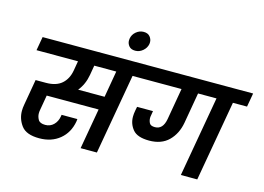

<svg xmlns="http://www.w3.org/2000/svg" viewBox="-122 -1213 2008 1458"><g transform="rotate(15 882.0 -484.0)"><path d="M957 -632H845L734 0H606L662 -319H254L234 -203Q231 -188 231 -174Q231 -148 244.5 -124.5Q258 -101 300 -101Q339 -101 365.5 -127Q392 -153 399 -194L401 -207H525Q525 -199 523 -188Q507 -97 442.5 -44Q378 9 282 9Q180 9 141 -43Q102 -95 102 -159Q102 -182 107 -209L142 -411H223Q303 -411 347 -449.5Q391 -488 403 -556L416 -632H90L109 -740H976ZM717 -632H544L531 -556Q518 -480 473 -424H681Z M906 -899Q900 -867 873.5 -844.5Q847 -822 814 -822Q781 -822 765 -841.5Q749 -861 749 -884Q749 -891 750 -899Q755 -932 781.5 -954.5Q808 -977 841 -977Q874 -977 890.5 -957Q907 -937 907 -913Q907 -906 906 -899Z M1764 -740 1745 -632H1634L1523 0H1394L1505 -632H1360L1318 -390Q1302 -301 1245.5 -245.5Q1189 -190 1093 -190Q1000 -190 964 -233.5Q928 -277 928 -334Q928 -357 933 -383Q936 -404 939 -414H1064L1059 -383Q1056 -369 1056 -358Q1056 -338 1065.5 -319Q1075 -300 1109 -300Q1172 -300 1187 -384L1230 -632H915L934 -740Z"/></g></svg>

Font: Fz Poppins SemBd
Style: Italic
Weight: 600
Italic angle: -10°
Designer: Ninad Kale (Devanagari), Jonny Pinhorn (Latin)
Foundry: Indian Type Foundry
Version: Vit hóa bi Vntype.Com & FontZin.Com